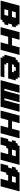

<svg xmlns="http://www.w3.org/2000/svg" viewBox="2814 -3478 665 6332"><g transform="rotate(90 3146.0 -312.5)"><path d="M0 0H625L641.6 -62.5H704.1L721.2 -125H783.7Q789.1 -145.5 800 -187.3Q811 -229 816.9 -250H754.4Q759.8 -270.5 771 -312.3Q782.2 -354 788.1 -375H850.6Q856 -395.5 866.9 -437.3Q877.9 -479 883.8 -500H821.3L838.4 -562.5H775.9L792.5 -625H167.5Q139.6 -520.5 83.7 -312.3Q27.8 -104 0 0ZM471.2 -125H283.7Q289.6 -145.5 300.5 -187.3Q311.5 -229 316.9 -250H504.4Q498.5 -229 487.5 -187.3Q476.6 -145.5 471.2 -125ZM538.1 -375H350.6Q356.4 -396 367.4 -437.5Q378.4 -479 383.8 -500H571.3Q565.9 -479 554.9 -437.3Q543.9 -395.5 538.1 -375Z M1375 0H1625Q1652.8 -104 1708.7 -312.3Q1764.6 -520.5 1792.5 -625H1542.5Q1531.2 -583.5 1509 -500Q1486.8 -416.5 1475.6 -375H1225.6Q1236.8 -416.5 1259 -500Q1281.2 -583.5 1292.5 -625H1042.5Q1014.6 -520.5 958.7 -312.3Q902.8 -104 875 0H1125Q1136.2 -42 1158.4 -125Q1180.7 -208 1191.9 -250H1441.9Q1430.7 -208.5 1408.4 -125.2Q1386.2 -42 1375 0Z M1875 0H2500Q2505.4 -21 2516.6 -62.5Q2527.8 -104 2533.7 -125H2096.2L2112.8 -187.5H2050.3L2066.9 -250H2566.9Q2578.1 -292 2600.3 -375.2Q2622.6 -458.5 2633.8 -500H2571.3L2588.4 -562.5H2525.9L2542.5 -625H2042.5L2025.9 -562.5H1963.4L1946.3 -500H1883.8Q1867.2 -437.5 1833.7 -312.5Q1800.3 -187.5 1783.7 -125H1846.2L1829.1 -62.5H1891.6ZM2350.6 -375H2100.6L2117.2 -437.5H2179.7L2196.3 -500H2321.3L2304.7 -437.5H2367.2Z M2625 0H3500Q3527.8 -104 3583.7 -312.3Q3639.6 -520.5 3667.5 -625H3417.5Q3395.5 -542 3350.8 -375.2Q3306.2 -208.5 3283.7 -125H3221.2Q3243.2 -208.5 3287.8 -375.2Q3332.5 -542 3355 -625H3105Q3083 -542 3038.3 -375.2Q2993.7 -208.5 2971.2 -125H2908.7Q2931.2 -208.5 2975.8 -375.2Q3020.5 -542 3042.5 -625H2792.5Q2764.6 -520.5 2708.7 -312.3Q2652.8 -104 2625 0Z M4125 0H4375Q4402.8 -104 4458.7 -312.3Q4514.6 -520.5 4542.5 -625H4292.5Q4281.2 -583.5 4259 -500Q4236.8 -416.5 4225.6 -375H3975.6Q3986.8 -416.5 4009 -500Q4031.2 -583.5 4042.5 -625H3792.5Q3764.6 -520.5 3708.7 -312.3Q3652.8 -104 3625 0H3875Q3886.2 -42 3908.4 -125Q3930.7 -208 3941.9 -250H4191.9Q4180.7 -208.5 4158.4 -125.2Q4136.2 -42 4125 0Z M5000 0H5250Q5277.8 -104 5333.7 -312.3Q5389.6 -520.5 5417.5 -625H4792.5L4775.9 -562.5H4713.4L4696.3 -500H4633.8Q4628.4 -479 4617.2 -437.5Q4606 -396 4600.6 -375H4663.1Q4657.7 -354 4646.5 -312.3Q4635.3 -270.5 4629.4 -250H4566.9Q4555.7 -208 4533.4 -125Q4511.2 -42 4500 0H4750L4800.3 -187.5H4862.8L4879.4 -250H5066.9Q5055.7 -208.5 5033.4 -125.2Q5011.2 -42 5000 0ZM5100.6 -375H4913.1Q4918.5 -395.5 4929.7 -437.3Q4940.9 -479 4946.3 -500H5133.8Q5128.4 -479 5117.4 -437.3Q5106.4 -395.5 5100.6 -375Z M5875 0H6125Q6152.8 -104 6208.7 -312.3Q6264.6 -520.5 6292.5 -625H5667.5L5650.9 -562.5H5588.4L5571.3 -500H5508.8Q5503.4 -479 5492.2 -437.5Q5481 -396 5475.6 -375H5538.1Q5532.7 -354 5521.5 -312.3Q5510.3 -270.5 5504.4 -250H5441.9Q5430.7 -208 5408.4 -125Q5386.2 -42 5375 0H5625L5675.3 -187.5H5737.8L5754.4 -250H5941.9Q5930.7 -208.5 5908.4 -125.2Q5886.2 -42 5875 0ZM5975.6 -375H5788.1Q5793.5 -395.5 5804.7 -437.3Q5815.9 -479 5821.3 -500H6008.8Q6003.4 -479 5992.4 -437.3Q5981.4 -395.5 5975.6 -375Z"/></g></svg>

Font: Faithful 32x
Style: BoldOblique
Weight: 400
Foundry: Faithful Resource Pack
Version: Version 1.0; January 27, 2023